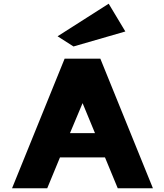

<svg xmlns="http://www.w3.org/2000/svg" viewBox="-20 -1017 886 1037"><path d="M45 0 329 -700H522L806 0H616L547 -167H304L235 0ZM358 -298H493L426 -460ZM377 -766 291 -821 567 -997 657 -847Z"/></svg>

Font: Panamera Black
Style: Regular
Weight: 900
Designer: Bastien Sozeau
Foundry: NBR — Bastien Sozeau
Version: Version 3.002; ttfautohint (v1.8.4.7-5d5b);gftools[0.9.33]